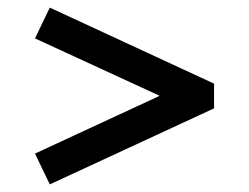

<svg xmlns="http://www.w3.org/2000/svg" viewBox="-20 -588 655 505"><path d="M543 -368 111 -568 72 -487 400 -336 72 -184 111 -103 543 -303Z"/></svg>

Font: LT Wave Medium
Style: Regular
Weight: 500
Designer: Daniel Lyons
Version: Version 2.5 (Glyphs App)